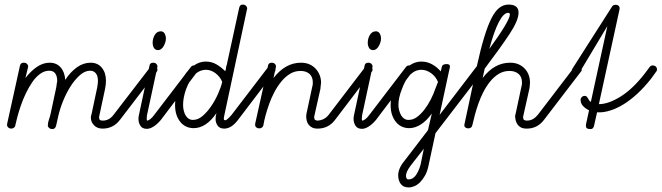

<svg xmlns="http://www.w3.org/2000/svg" viewBox="-20 -571 2891 839"><path d="M47 -24Q47 -18 41.5 -13.5Q36 -9 29 -9Q22 -9 16.5 -13.5Q11 -18 11 -24Q11 -26 11 -27Q11 -28 11 -29L67 -283Q70 -297 83 -297Q93 -297 98 -292Q103 -287 103 -280Q103 -279 102.5 -277.5Q102 -276 102 -275L91 -230Q116 -262 142.5 -279.5Q169 -297 197 -297Q227 -297 245 -276.5Q263 -256 265 -222Q289 -258 317 -277.5Q345 -297 376 -297Q407 -297 425 -275Q443 -253 443 -218Q443 -201 439 -182L414 -65Q413 -63 413 -59Q413 -51 416 -47.5Q419 -44 429 -44Q457 -44 476 -69L636 -277Q641 -285 648 -285Q655 -285 661.5 -279Q668 -273 668 -267Q668 -260 664 -256L504 -47Q475 -9 428 -9Q405 -9 391 -23.5Q377 -38 377 -57Q377 -64 380 -72L405 -190Q406 -197 407 -204Q408 -211 408 -217Q408 -240 398.5 -251Q389 -262 374 -262Q351 -262 329 -242.5Q307 -223 288.5 -194Q270 -165 256 -130.5Q242 -96 235 -65L225 -21Q221 -7 209 -7Q200 -7 194.5 -12Q189 -17 189 -22Q189 -35 194 -49Q199 -63 201 -73L226 -190Q227 -198 228 -205Q229 -212 230 -217Q230 -238 221.5 -250Q213 -262 195 -262Q174 -262 155 -248Q136 -234 121 -212Q106 -190 93 -163Q80 -136 71 -109.5Q62 -83 56 -60.5Q50 -38 47 -24Z M686 -434Q696 -432 700.5 -422.5Q705 -413 705 -404Q705 -394 702 -385Q699 -376 694.5 -368.5Q690 -361 684 -356.5Q678 -352 671 -352Q658 -352 652.5 -362Q647 -372 647 -384Q647 -392 649 -400.5Q651 -409 655.5 -417Q660 -425 666.5 -429.5Q673 -434 681 -434ZM633 -283Q635 -297 649 -297Q658 -297 663 -292Q668 -287 668 -280Q668 -279 667.5 -277.5Q667 -276 667 -275L622 -66Q621 -57 621 -51Q621 -48 622 -44Q629 -44 637.5 -51Q646 -58 654 -69L813 -277Q819 -285 826 -285Q833 -285 839.5 -279Q846 -273 846 -266Q846 -260 841 -256L683 -47Q667 -28 651 -18Q635 -8 622 -8Q602 -8 593.5 -21.5Q585 -35 585 -52Q585 -61 588 -73Z M1025 -536Q1028 -551 1040 -551Q1050 -551 1055 -545.5Q1060 -540 1060 -535Q1060 -530 1059 -529L960 -66Q958 -57 958 -51Q958 -46 964.5 -45.5Q971 -45 992 -69L1151 -277Q1157 -285 1164 -285Q1171 -285 1177.5 -278.5Q1184 -272 1184 -266Q1184 -260 1179 -256L1020 -47Q991 -9 960 -9Q940 -9 931 -22Q922 -35 922 -51Q922 -64 926 -77Q881 -11 826 -11Q809 -11 794.5 -17.5Q780 -24 769 -37Q758 -50 751.5 -68.5Q745 -87 745 -112Q745 -146 756 -179.5Q767 -213 785 -240.5Q803 -268 827.5 -285Q852 -302 879 -302Q904 -302 924.5 -290.5Q945 -279 964 -260Q967 -266 967.5 -273.5Q968 -281 971 -288ZM951 -213Q947 -224 939.5 -233.5Q932 -243 922.5 -250.5Q913 -258 902 -262Q891 -266 881 -266Q852 -266 830.5 -244.5Q809 -223 793 -181Q780 -144 780 -112Q780 -100 783 -87.5Q786 -75 791.5 -66Q797 -57 805 -52Q813 -47 823 -47Q845 -47 865 -64Q885 -81 902.5 -106.5Q920 -132 933 -161.5Q946 -191 951 -213Z M1575 -277Q1581 -285 1588 -285Q1595 -285 1601.5 -279.5Q1608 -274 1608 -266Q1608 -260 1603 -256L1444 -47Q1415 -9 1368 -9Q1353 -9 1343.5 -14Q1334 -19 1328 -27Q1322 -35 1320 -45Q1318 -55 1318 -63Q1318 -69 1319 -73L1344 -190Q1347 -198 1347 -210Q1347 -235 1332.5 -248Q1318 -261 1293 -261Q1268 -261 1247.5 -248.5Q1227 -236 1210 -215.5Q1193 -195 1179.5 -169.5Q1166 -144 1156.5 -117.5Q1147 -91 1140.5 -67Q1134 -43 1131 -24Q1130 -18 1125 -14Q1120 -10 1113 -10Q1106 -10 1100.5 -14Q1095 -18 1095 -25Q1095 -26 1095 -27.5Q1095 -29 1095 -30L1151 -283Q1153 -297 1167 -297Q1176 -297 1181 -292Q1186 -287 1186 -280Q1186 -279 1185.5 -277.5Q1185 -276 1185 -275L1175 -230Q1227 -297 1295 -297Q1316 -297 1332 -290Q1348 -283 1359.5 -270.5Q1371 -258 1377 -242.5Q1383 -227 1383 -209Q1382 -204 1381.5 -197.5Q1381 -191 1380 -182L1354 -66Q1353 -64 1353 -59Q1353 -49 1358 -46.5Q1363 -44 1368 -44Q1398 -46 1416 -69Z M1626 -434Q1636 -432 1640.5 -422.5Q1645 -413 1645 -404Q1645 -394 1642 -385Q1639 -376 1634.5 -368.5Q1630 -361 1624 -356.5Q1618 -352 1611 -352Q1598 -352 1592.5 -362Q1587 -372 1587 -384Q1587 -392 1589 -400.5Q1591 -409 1595.5 -417Q1600 -425 1606.5 -429.5Q1613 -434 1621 -434ZM1573 -283Q1575 -297 1589 -297Q1598 -297 1603 -292Q1608 -287 1608 -280Q1608 -279 1607.5 -277.5Q1607 -276 1607 -275L1562 -66Q1561 -57 1561 -51Q1561 -48 1562 -44Q1569 -44 1577.5 -51Q1586 -58 1594 -69L1753 -277Q1759 -285 1766 -285Q1773 -285 1779.5 -279Q1786 -273 1786 -266Q1786 -260 1781 -256L1623 -47Q1607 -28 1591 -18Q1575 -8 1562 -8Q1542 -8 1533.5 -21.5Q1525 -35 1525 -52Q1525 -61 1528 -73Z M2060 -277Q2066 -285 2073 -285Q2080 -285 2086.5 -278.5Q2093 -272 2093 -266Q2093 -260 2088 -256L1883 11L1852 155Q1847 179 1837 196.5Q1827 214 1815.5 225.5Q1804 237 1791 242.5Q1778 248 1766 248Q1742 248 1731 232.5Q1720 217 1720 195Q1720 181 1726.5 165Q1733 149 1748 131L1850 -2L1867 -75Q1845 -44 1819.5 -27.5Q1794 -11 1768 -11Q1751 -11 1736.5 -17.5Q1722 -24 1711 -37Q1700 -50 1693.5 -68.5Q1687 -87 1687 -112Q1687 -146 1697.5 -179.5Q1708 -213 1726.5 -240.5Q1745 -268 1769.5 -285Q1794 -302 1821 -302Q1868 -302 1906 -259Q1908 -268 1910 -276L1912 -283Q1917 -291 1932 -291Q1941 -291 1944.5 -286.5Q1948 -282 1944 -269L1901 -69ZM1832 79 1775 152Q1754 180 1754 197Q1754 203 1756.5 208Q1759 213 1765 213Q1784 213 1797 195Q1810 177 1818 148ZM1883 -185Q1886 -192 1888.5 -199Q1891 -206 1894 -213Q1884 -237 1863.5 -251.5Q1843 -266 1822 -266Q1794 -266 1772.5 -244.5Q1751 -223 1736 -181Q1721 -144 1721 -112Q1721 -100 1724.5 -87.5Q1728 -75 1733.5 -66Q1739 -57 1747 -52Q1755 -47 1765 -47Q1785 -47 1802 -59.5Q1819 -72 1834.5 -92Q1850 -112 1862.5 -136.5Q1875 -161 1883 -185Z M2489 -277Q2494 -285 2502 -285Q2508 -285 2515 -279.5Q2522 -274 2522 -266Q2522 -260 2517 -256L2357 -47Q2328 -9 2282 -9Q2266 -9 2256.5 -14Q2247 -19 2241.5 -27Q2236 -35 2233.5 -45Q2231 -55 2231 -63Q2231 -69 2233 -73L2258 -190Q2261 -198 2261 -210Q2261 -235 2246 -248Q2231 -261 2206 -261Q2181 -261 2160 -248.5Q2139 -236 2122 -215Q2105 -194 2092 -168.5Q2079 -143 2070 -117Q2061 -91 2054.5 -66.5Q2048 -42 2044 -24Q2043 -18 2038.5 -14Q2034 -10 2026 -10Q2019 -10 2013 -14.5Q2007 -19 2010 -30L2064 -283Q2080 -356 2095.5 -407Q2111 -458 2127 -490Q2143 -522 2161.5 -536.5Q2180 -551 2202 -551Q2246 -551 2246 -516Q2246 -482 2207 -423Q2168 -364 2098 -271L2089 -230Q2140 -297 2209 -297Q2230 -297 2246 -290Q2262 -283 2273.5 -270.5Q2285 -258 2290.5 -242.5Q2296 -227 2296 -209Q2295 -204 2295 -197.5Q2295 -191 2293 -182L2267 -66Q2266 -64 2266 -59Q2266 -49 2271 -46.5Q2276 -44 2282 -44Q2297 -44 2308.5 -50.5Q2320 -57 2330 -69ZM2118 -357Q2161 -416 2184.5 -455Q2208 -494 2208 -507Q2208 -515 2201 -515Q2161 -515 2118 -357Z M2576 -22Q2573 -7 2561 -7Q2544 -7 2541.5 -14.5Q2539 -22 2541 -29L2554 -89Q2539 -96 2528 -107.5Q2517 -119 2517 -136Q2517 -141 2522 -146.5Q2527 -152 2536 -152Q2541 -152 2544 -148.5Q2547 -145 2549.5 -141Q2552 -137 2554.5 -132.5Q2557 -128 2562 -126L2634 -457L2510 -250Q2504 -242 2497 -242Q2490 -242 2484 -248Q2478 -254 2478 -261Q2478 -266 2482 -272L2655 -543Q2660 -550 2670 -550Q2679 -550 2684 -545Q2689 -540 2687 -529L2597 -116H2598Q2638 -116 2691 -148.5Q2744 -181 2797 -249L2818 -277Q2824 -285 2831 -285Q2841 -285 2846 -280Q2851 -275 2851 -266Q2850 -260 2846 -256L2825 -227Q2795 -189 2764.5 -161Q2734 -133 2704.5 -115Q2675 -97 2648 -88.5Q2621 -80 2598 -80H2589Z"/></svg>

Font: Gruenewald VA
Style: Regular
Weight: 400
Designer: Peter Wiegel
Foundry: Peter Wiegel, nach dem Schriftentwurf von Dr. H. Gr¸newald
Version: Version 0.007